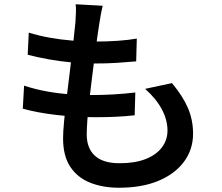

<svg xmlns="http://www.w3.org/2000/svg" viewBox="-20 -824 1040 901"><path d="M462 -797Q456 -772 452.5 -752Q449 -732 446 -713Q442 -690 436.5 -650Q431 -610 424.5 -560Q418 -510 411.5 -457Q405 -404 399 -353Q393 -302 390 -260.5Q387 -219 387 -193Q387 -128 425.5 -93Q464 -58 541 -58Q613 -58 663 -77.5Q713 -97 739.5 -132Q766 -167 766 -211Q766 -261 739.5 -311Q713 -361 661 -407L787 -434Q838 -373 862 -317Q886 -261 886 -197Q886 -122 843 -64.5Q800 -7 722.5 25Q645 57 538 57Q463 57 403.5 33.5Q344 10 310 -41Q276 -92 276 -175Q276 -206 281 -258Q286 -310 293.5 -372Q301 -434 309 -498.5Q317 -563 323.5 -621Q330 -679 334 -720Q336 -753 336.5 -770.5Q337 -788 335 -804ZM115 -671Q159 -657 211.5 -647.5Q264 -638 319 -633.5Q374 -629 422 -629Q481 -629 532 -632.5Q583 -636 622 -643L619 -536Q573 -532 527.5 -529Q482 -526 419 -526Q371 -526 316.5 -531Q262 -536 209 -545.5Q156 -555 110 -567ZM93 -422Q145 -405 200 -395Q255 -385 309 -381.5Q363 -378 412 -378Q460 -378 512.5 -381Q565 -384 615 -390L612 -283Q568 -278 523 -276Q478 -274 430 -274Q335 -274 245 -284.5Q155 -295 87 -314Z"/></svg>

Font: Noto Sans SC SemiBold
Style: Regular
Weight: 600
Designer: Ryoko NISHIZUKA 西塚涼子 (kana, bopomofo & ideographs); Paul D. Hunt (Latin, Greek & Cyrillic); Sandoll Communications 산돌커뮤니
Foundry: Adobe
Version: Version 2.004-H2;hotconv 1.0.118;makeotfexe 2.5.65603